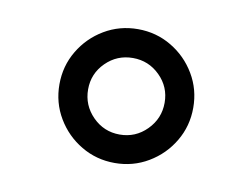

<svg xmlns="http://www.w3.org/2000/svg" viewBox="-45 -435 529 403"><g transform="rotate(10 220.0 -233.5)"><path d="M77.6 -233.4Q77.6 -272.5 96.9 -304.9Q116.2 -337.4 148.7 -356.7Q181.2 -376 220.2 -376Q259.3 -376 291.7 -356.7Q324.2 -337.4 343.5 -304.9Q362.8 -272.5 362.8 -233.4Q362.8 -194.3 343.5 -161.9Q324.2 -129.4 291.7 -110.1Q259.3 -90.8 220.2 -90.8Q181.2 -90.8 148.7 -110.1Q116.2 -129.4 96.9 -161.9Q77.6 -194.3 77.6 -233.4ZM138.7 -233.4Q138.7 -199.7 162.6 -175.5Q186.5 -151.4 220.2 -151.4Q253.9 -151.4 277.8 -175.5Q301.8 -199.7 301.8 -233.4Q301.8 -267.1 277.8 -290.8Q253.9 -314.5 220.2 -314.5Q186.5 -314.5 162.6 -290.8Q138.7 -267.1 138.7 -233.4Z"/></g></svg>

Font: Vazir Light FD
Style: Light-FD
Weight: 300
Designer: Saber Rastikerdar
Foundry: Saber Rastikerdar
Version: Version 30.1.0